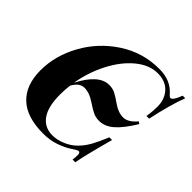

<svg xmlns="http://www.w3.org/2000/svg" viewBox="-179 -906 1105 1105"><g transform="rotate(45 373.0 -354.0)"><path d="M650.9 -632.8Q615.7 -698.2 533.2 -698.2Q464.8 -698.2 401.4 -646Q337.9 -593.8 292.5 -506.3Q247.1 -418.9 230 -318.4Q299.3 -453.1 382.8 -453.1Q409.7 -453.1 430.2 -443.4Q450.7 -433.6 491 -405.3Q531.2 -377 571.3 -377Q611.3 -377 650.9 -424.8L664.1 -416Q618.2 -339.8 576.4 -302.5Q534.7 -265.1 487.8 -265.1Q460 -265.1 438.7 -274.9Q417.5 -284.7 375.5 -312.7Q333.5 -340.8 294.9 -340.8Q275.4 -340.8 259 -330.1Q242.7 -319.3 226.1 -290.5Q221.2 -252 221.2 -213.9Q221.2 -114.7 256.6 -65.4Q292 -16.1 356 -16.1Q394 -16.1 434.8 -33.4Q475.6 -50.8 503.9 -80.1Q532.2 -109.4 551.5 -144.3Q570.8 -179.2 596.2 -240.2H618.2Q570.8 -66.9 559.1 0H537.1Q540 -21.5 540 -40.5Q540 -59.6 527.3 -59.6Q519.5 -59.6 490.2 -39.6Q460.9 -19.5 414.8 -2.7Q368.7 14.2 311 14.2Q177.2 14.2 110.1 -49.8Q43 -113.8 43 -232.9Q43 -352.1 105.5 -465.3Q168 -578.6 277.8 -650.4Q387.7 -722.2 521 -722.2Q613.3 -722.7 665 -663.1Q677.7 -648.4 684.6 -648.4Q703.1 -648.4 725.1 -708H746.1Q712.9 -621.6 682.1 -478H660.2Q667.5 -521 667.5 -562Q667.5 -603 650.9 -632.8Z"/></g></svg>

Font: PlayfairDisplay-BoldItalic
Style: Bold Italic
Weight: 700
Italic angle: -14.9847°
Designer: Claus Eggers Sørensen
Foundry: Claus Eggers Sørensen
Version: Version 1.002;PS 001.002;hotconv 1.0.70;makeotf.lib2.5.58329